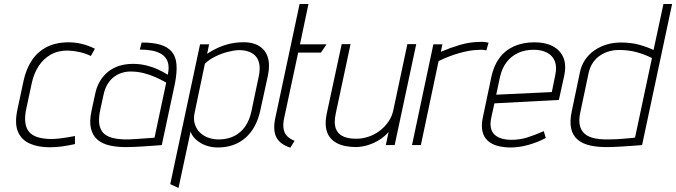

<svg xmlns="http://www.w3.org/2000/svg" viewBox="-20 -720 3356 953"><path d="M431 -442 451 -478Q422 -493 388.5 -501.5Q355 -510 321 -510Q256 -510 210 -485.5Q164 -461 136.5 -418Q109 -375 97 -319L66 -174Q52 -107 69 -66.5Q86 -26 127.5 -7.5Q169 11 228 11Q258 11 290 6.5Q322 2 352 -5V-45Q352 -45 341.5 -43Q331 -41 313.5 -38Q296 -35 274.5 -32.5Q253 -30 230 -30Q192 -31 165.5 -39.5Q139 -48 124 -66Q109 -84 105.5 -113Q102 -142 111 -183L138 -309Q148 -355 171.5 -391.5Q195 -428 232 -449Q269 -470 319 -469Q348 -468 377.5 -461Q407 -454 431 -442Z M813 -349Q791 -363 763.5 -375.5Q736 -388 705 -395.5Q674 -403 640 -403Q603 -403 571.5 -393Q540 -383 516 -363.5Q492 -344 475.5 -316Q459 -288 452 -252L434 -169Q423 -117 431.5 -82Q440 -47 464 -26.5Q488 -6 526.5 2.5Q565 11 615 10Q629 10 650 9Q671 8 694.5 6.5Q718 5 738.5 3.5Q759 2 771.5 1Q784 0 783 0L848 -304Q859 -360 856 -399.5Q853 -439 833 -463Q813 -487 776 -498Q739 -509 683 -509L674 -474Q705 -474 733.5 -469Q762 -464 783 -450.5Q804 -437 812.5 -413Q821 -389 813 -349ZM805 -310 747 -37Q747 -37 740 -36Q733 -35 720 -34.5Q707 -34 690.5 -32.5Q674 -31 656 -30Q638 -29 620 -28Q567 -27 535 -36.5Q503 -46 488.5 -65Q474 -84 472 -111.5Q470 -139 477 -172L494 -250Q501 -282 514.5 -303.5Q528 -325 546 -338.5Q564 -352 585 -358.5Q606 -365 628 -365Q661 -365 691.5 -357.5Q722 -350 750.5 -337.5Q779 -325 805 -310Z M1273 -176 1310 -346Q1321 -399 1309 -436.5Q1297 -474 1263 -493.5Q1229 -513 1173 -510Q1147 -509 1119 -502.5Q1091 -496 1063 -483.5Q1035 -471 1008 -453L1018 -500H973L825 194L866 213L926 -67Q933 -45 953.5 -26.5Q974 -8 1002 2Q1030 12 1061 12Q1144 12 1199 -36.5Q1254 -85 1273 -176ZM1265 -344 1228 -168Q1218 -122 1196.5 -91.5Q1175 -61 1143 -45Q1111 -29 1071 -28Q1041 -27 1015.5 -36Q990 -45 972 -62.5Q954 -80 946.5 -106Q939 -132 947 -165L997 -404Q1019 -425 1048.5 -439.5Q1078 -454 1108.5 -462Q1139 -470 1162 -471Q1187 -472 1209 -465.5Q1231 -459 1246 -444.5Q1261 -430 1266.5 -405Q1272 -380 1265 -344Z M1390 -132 1460 -459H1573L1601 -500H1469L1511 -700H1467L1346 -132Q1334 -74 1351.5 -39Q1369 -4 1421 13L1442 -21Q1418 -31 1404.5 -45Q1391 -59 1387.5 -81Q1384 -103 1390 -132Z M1909 -65 1895 0H1939L2046 -501H2002L1932 -172Q1926 -144 1910.5 -120Q1895 -96 1872.5 -77Q1850 -58 1822.5 -46.5Q1795 -35 1765 -32Q1719 -29 1689 -40.5Q1659 -52 1647.5 -80.5Q1636 -109 1647 -159L1720 -501H1676L1602 -157Q1594 -119 1597.5 -90.5Q1601 -62 1614.5 -42.5Q1628 -23 1648.5 -11.5Q1669 0 1694.5 5Q1720 10 1748 10Q1778 9 1807 0Q1836 -9 1862.5 -25.5Q1889 -42 1909 -65Z M2394 -470 2405 -508Q2402 -509 2389.5 -511Q2377 -513 2360 -512Q2310 -511 2264 -497.5Q2218 -484 2168 -463L2176 -500H2131L2025 0H2069L2157 -417Q2182 -429 2207.5 -439Q2233 -449 2258 -456Q2283 -463 2307 -467.5Q2331 -472 2351 -472Q2366 -474 2378.5 -472.5Q2391 -471 2394 -470Z M2418 -134 2434 -207 2754 -224 2780 -342Q2792 -397 2776.5 -434Q2761 -471 2724 -490.5Q2687 -510 2633 -510Q2576 -510 2532 -490.5Q2488 -471 2459.5 -433Q2431 -395 2419 -339L2377 -139Q2368 -98 2374.5 -69Q2381 -40 2400.5 -22Q2420 -4 2449.5 4Q2479 12 2516 12Q2556 12 2601.5 -0.5Q2647 -13 2689 -35L2679 -69Q2634 -49 2596.5 -37.5Q2559 -26 2520 -26Q2493 -26 2471.5 -32Q2450 -38 2436 -50.5Q2422 -63 2417 -83.5Q2412 -104 2418 -134ZM2736 -347 2719 -263 2443 -250 2462 -339Q2472 -382 2494.5 -411.5Q2517 -441 2551 -457Q2585 -473 2629 -473Q2668 -473 2695.5 -458.5Q2723 -444 2734 -416Q2745 -388 2736 -347Z M3167 0 3316 -700H3273L3224 -472Q3192 -487 3152.5 -498Q3113 -509 3061 -509Q3024 -509 2991 -499Q2958 -489 2930.5 -470Q2903 -451 2884 -423Q2865 -395 2858 -359L2818 -168Q2807 -117 2815 -82Q2823 -47 2847.5 -26.5Q2872 -6 2911 2.5Q2950 11 3001 10Q3014 10 3034.5 9Q3055 8 3078.5 6.5Q3102 5 3122 3.5Q3142 2 3155 1Q3168 0 3167 0ZM3216 -432 3132 -37Q3132 -37 3124.5 -36Q3117 -35 3104 -34Q3091 -33 3074.5 -31.5Q3058 -30 3040 -29Q3022 -28 3004 -28Q2951 -27 2919.5 -36.5Q2888 -46 2873 -65.5Q2858 -85 2856 -111Q2854 -137 2862 -170L2901 -355Q2908 -388 2924 -410.5Q2940 -433 2961.5 -446.5Q2983 -460 3005.5 -466Q3028 -472 3050 -472Q3100 -472 3140 -461Q3180 -450 3216 -432Z"/></svg>

Font: Advent Pro Light
Style: Italic
Weight: 300
Italic angle: -12°
Version: Version 3.000